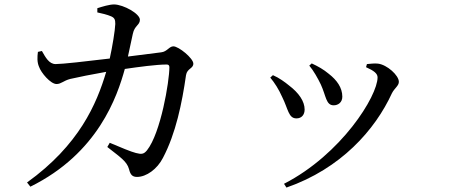

<svg xmlns="http://www.w3.org/2000/svg" viewBox="-20 -795 2030 866"><path d="M464 -132C522 -86 552 -68 562 -32C568 -7 577 3 598 3C640 3 689 -32 715 -83C773 -193 801 -330 819 -456C824 -487 852 -485 852 -508C852 -532 786 -586 762 -586C743 -586 734 -562 707 -559L557 -540L579 -642C587 -681 611 -681 611 -706C611 -733 538 -774 495 -775C473 -775 441 -765 419 -758V-739C438 -735 464 -729 482 -721C497 -714 500 -706 500 -687C499 -658 487 -585 475 -531C367 -518 261 -506 231 -506C201 -506 185 -537 169 -565L151 -561C148 -538 147 -514 156 -494C165 -467 208 -416 235 -416C256 -416 266 -431 297 -439C326 -446 402 -461 459 -471C416 -326 337 -141 102 28L117 47C423 -104 509 -361 543 -484C605 -493 685 -504 732 -504C740 -504 744 -500 744 -492C744 -428 705 -195 643 -117C629 -100 619 -98 593 -105C572 -110 522 -131 475 -151Z M1375 -499C1394 -477 1414 -441 1427 -414C1451 -362 1450 -320 1485 -320C1505 -320 1524 -333 1524 -359C1524 -400 1499 -434 1463 -462C1439 -482 1416 -495 1386 -509ZM1272 51C1517 -34 1672 -209 1748 -375C1760 -398 1779 -408 1779 -426C1779 -455 1726 -503 1685 -508C1668 -510 1649 -507 1635 -506L1631 -492C1667 -476 1683 -463 1683 -446C1683 -362 1520 -99 1261 34ZM1199 -445C1219 -421 1237 -393 1253 -357C1280 -303 1281 -261 1317 -261C1341 -261 1354 -278 1354 -301C1354 -338 1328 -376 1283 -410C1266 -424 1239 -444 1211 -456Z"/></svg>

Font: Noto Serif JP Medium
Style: Regular
Weight: 500
Designer: Ryoko NISHIZUKA 西塚涼子 (kana & ideographs); Frank Grießhammer (Latin, Greek & Cyrillic); Wenlong ZHANG 张文龙 (bopomofo); San
Foundry: Adobe
Version: Version 2.001;hotconv 1.1.0;makeotfexe 2.6.0